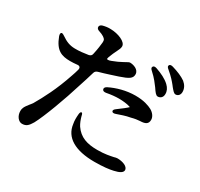

<svg xmlns="http://www.w3.org/2000/svg" viewBox="-173 -1016 1346 1291"><g transform="rotate(30 500.0 -371.0)"><path d="M792 -606C810 -579 823 -561 837 -561C857 -561 874 -575 874 -600C875 -623 865 -644 845 -663C817 -689 779 -707 736 -722C721 -727 711 -725 707 -717C702 -709 706 -700 718 -690C756 -656 776 -627 792 -606ZM61 -580C95 -490 140 -473 209 -473C225 -473 243 -474 261 -476C280 -479 290 -469 285 -450C280 -431 274 -413 268 -396C225 -267 175 -173 136 -106C131 -98 122 -87 116 -80L112 -74C99 -58 86 -42 86 -15C86 23 111 54 138 54C172 54 186 37 206 4C244 -66 308 -240 345 -362C358 -399 370 -441 382 -480C385 -493 393 -500 406 -504C461 -519 515 -538 544 -547C612 -570 634 -584 634 -615C634 -653 588 -666 563 -666C557 -666 546 -660 532 -652L519 -645C501 -635 478 -624 448 -613C429 -605 414 -606 416 -612L419 -625C428 -650 438 -671 447 -689C456 -707 462 -719 462 -734C461 -769 396 -795 338 -796C317 -797 298 -794 278 -789C264 -785 257 -777 257 -767C257 -757 264 -749 278 -745C294 -740 307 -734 316 -728C334 -715 336 -711 335 -690C333 -669 329 -636 320 -596C318 -581 310 -574 296 -571C264 -566 227 -561 192 -562C154 -563 126 -573 87 -600C75 -608 66 -611 62 -607C57 -603 56 -594 61 -580ZM438 -117C433 -142 434 -167 436 -191C437 -205 441 -212 447 -213C453 -214 457 -206 460 -190C466 -168 475 -144 487 -125C528 -65 585 -47 665 -47C724 -47 761 -56 786 -61C796 -64 804 -66 812 -66C851 -66 895 -51 895 -22C895 -4 873 10 831 19C801 26 755 32 688 32C537 32 450 -20 438 -117ZM496 -420C499 -410 509 -407 524 -409C560 -416 593 -419 619 -419C649 -419 685 -415 705 -408C711 -406 711 -406 710 -405C704 -398 668 -369 637 -347C624 -338 620 -329 624 -322C628 -315 638 -314 652 -319C681 -329 716 -342 752 -348C777 -355 799 -358 817 -359C858 -360 878 -371 878 -403C878 -426 862 -449 836 -464C811 -477 771 -492 706 -492C635 -492 565 -472 511 -445C498 -438 493 -429 496 -420ZM810 -754C851 -720 869 -697 884 -679C889 -672 891 -670 894 -666C910 -647 921 -633 934 -633C952 -633 967 -647 967 -671C967 -697 955 -720 932 -739C905 -758 869 -773 825 -786C810 -790 801 -788 797 -780C793 -772 797 -764 810 -754Z"/></g></svg>

Font: 寒蝉锦书宋Pro Soft
Style: Regular
Weight: 700
Designer: 寒蝉锦书宋{Warren} 思源宋体{Ryoko NISHIZUKA 西塚涼子 (kana & ideographs); Frank Grießhammer (Latin, Greek & Cyrillic); Wenlong ZHANG 
Foundry: Adobe & ChillType
Version: Version 2.000;Glyphs 3.1.1 (3135)